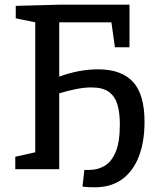

<svg xmlns="http://www.w3.org/2000/svg" viewBox="-20 -720 693 817"><path d="M383 77Q372 77 358.5 76.5Q345 76 331 74L339 3H361Q396 3 425.5 -14.5Q455 -32 472.5 -74Q490 -116 490 -192Q490 -239 480 -274Q470 -309 444 -328.5Q418 -348 368 -348Q339 -348 304 -341Q269 -334 232 -323V0H45V-53L130 -72V-625L47 -642V-695L230 -700H531V-519H469L454 -625H232V-394Q317 -425 398 -425Q496 -425 545.5 -372Q595 -319 595 -201Q595 -117 571 -54.5Q547 8 500 42.5Q453 77 383 77Z"/></svg>

Font: Bitter Medium
Style: Regular
Weight: 500
Designer: Sol Matas, and Bitter project Authors
Foundry: Sol Matas
Version: Version 2.001